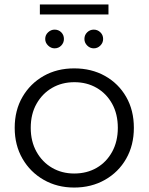

<svg xmlns="http://www.w3.org/2000/svg" viewBox="-20 -837 667 862"><path d="M313 5Q237 5 176.5 -29.5Q116 -64 81 -124.5Q46 -185 46 -263Q46 -342 81 -402Q116 -462 176 -496Q236 -530 313 -530Q391 -530 451.5 -496Q512 -462 546.5 -402Q581 -342 581 -263Q581 -185 546.5 -124.5Q512 -64 451 -29.5Q390 5 313 5ZM313 -58Q370 -58 414 -83.5Q458 -109 483.5 -155.5Q509 -202 509 -263Q509 -325 483.5 -371Q458 -417 414 -442.5Q370 -468 314 -468Q258 -468 214 -442.5Q170 -417 144 -371Q118 -325 118 -263Q118 -202 144 -155.5Q170 -109 214 -83.5Q258 -58 313 -58ZM401 -620Q384 -620 371.5 -632.5Q359 -645 359 -662Q359 -680 371.5 -692Q384 -704 401 -704Q418 -704 430.5 -692Q443 -680 443 -662Q443 -645 430.5 -632.5Q418 -620 401 -620ZM225 -620Q209 -620 196 -632.5Q183 -645 183 -662Q183 -680 196 -692Q209 -704 225 -704Q243 -704 255 -692Q267 -680 267 -662Q267 -645 255 -632.5Q243 -620 225 -620ZM159 -772V-817H467V-772Z"/></svg>

Font: Montserrat Thin
Style: Regular
Weight: 400
Version: Version 9.000